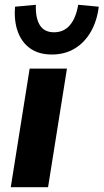

<svg xmlns="http://www.w3.org/2000/svg" viewBox="-20 -783 433 803"><path d="M25 0 104 -496H260L181 0ZM197 -555Q143 -555 107 -580Q71 -605 54.5 -650.5Q38 -696 43 -755L130 -763Q128 -708 146.5 -678Q165 -648 206 -648Q247 -648 272.5 -678Q298 -708 307 -763L393 -755Q386 -696 360 -650.5Q334 -605 292.5 -580Q251 -555 197 -555Z"/></svg>

Font: Nunito Sans 10pt ExtraBold
Style: Italic
Weight: 800
Italic angle: -9°
Designer: Vernon Adams
Foundry: Vernon Adams
Version: Version 3.101;gftools[0.9.27]